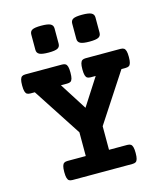

<svg xmlns="http://www.w3.org/2000/svg" viewBox="-117 -886 835 974"><g transform="rotate(-15 300.0 -398.5)"><path d="M580.1 -529.3Q580.1 -508.8 576.9 -498Q573.7 -487.3 567.4 -483.4Q561 -479.5 549.3 -479.5H527.8L360.8 -224.1V-100.1H456.5Q468.3 -100.1 474.6 -95.9Q481 -91.8 484.1 -81.1Q487.3 -70.3 487.3 -49.8Q487.3 -29.3 484.1 -18.6Q481 -7.8 474.6 -3.9Q468.3 0 456.5 0H143.1Q131.3 0 125 -3.9Q118.7 -7.8 115.5 -18.6Q112.3 -29.3 112.3 -49.8Q112.3 -70.3 115.5 -81.1Q118.7 -91.8 125 -95.9Q131.3 -100.1 143.1 -100.1H238.8V-224.6L72.8 -479.5H50.3Q38.6 -479.5 32.2 -483.4Q25.9 -487.3 22.7 -498Q19.5 -508.8 19.5 -529.3Q19.5 -549.8 22.7 -560.5Q25.9 -571.3 32.2 -575.4Q38.6 -579.6 50.3 -579.6H242.7Q254.4 -579.6 260.7 -575.4Q267.1 -571.3 270.3 -560.5Q273.4 -549.8 273.4 -529.3Q273.4 -508.8 270.3 -498Q267.1 -487.3 260.7 -483.4Q254.4 -479.5 242.7 -479.5H210L300.8 -336.9L392.6 -479.5H366.7Q355 -479.5 348.6 -483.4Q342.3 -487.3 339.1 -498Q335.9 -508.8 335.9 -529.3Q335.9 -549.8 339.1 -560.5Q342.3 -571.3 348.6 -575.4Q355 -579.6 366.7 -579.6H549.3Q561 -579.6 567.4 -575.4Q573.7 -571.3 576.9 -560.5Q580.1 -549.8 580.1 -529.3ZM253.4 -766.6V-686.5Q253.4 -669.9 240.5 -662.8Q227.5 -655.8 193.4 -655.8Q159.2 -655.8 145.3 -662.8Q131.3 -669.9 131.3 -686.5V-766.6Q131.3 -783.7 144 -790.5Q156.7 -797.4 190.9 -797.4Q225.6 -797.4 239.5 -790.3Q253.4 -783.2 253.4 -766.6ZM468.3 -766.6V-686.5Q468.3 -669.9 455.3 -662.8Q442.4 -655.8 408.2 -655.8Q374 -655.8 360.1 -662.8Q346.2 -669.9 346.2 -686.5V-766.6Q346.2 -783.7 358.9 -790.5Q371.6 -797.4 405.8 -797.4Q440.4 -797.4 454.3 -790.3Q468.3 -783.2 468.3 -766.6Z"/></g></svg>

Font: Courier Prime
Style: Bold
Weight: 700
Designer: Alan Dague-Greene, Quote-Unquote Apps
Foundry: Quote-Unquote Apps
Version: Version 3.018